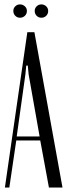

<svg xmlns="http://www.w3.org/2000/svg" viewBox="-20 -844 303 864"><path d="M40 -794.9Q40 -807.1 48.8 -815.7Q57.6 -824.2 69.8 -824.2Q82.5 -824.2 91.8 -815.7Q101.1 -807.1 101.1 -794.9Q101.1 -781.7 92 -772.9Q83 -764.2 69.8 -764.2Q57.6 -764.2 48.8 -772.9Q40 -781.7 40 -794.9ZM136.2 -794.9Q136.2 -807.1 145 -815.7Q153.8 -824.2 166 -824.2Q178.7 -824.2 187.7 -815.7Q196.8 -807.1 196.8 -794.9Q196.8 -781.7 188 -772.9Q179.2 -764.2 166 -764.2Q153.8 -764.2 145 -772.9Q136.2 -781.7 136.2 -794.9ZM2 0 103 -699.2H134.8L261.2 0H200.2L161.1 -211.9H53.2L22 0ZM98.1 -548.8 94.2 -508.8 55.2 -230H158.2L108.9 -508.8L105 -548.8Z"/></svg>

Font: Moniqa Narrow Heading
Style: Regular
Weight: 400
Width: 4
Designer: Rajesh Rajput
Foundry: Rajesh Rajput
Version: Version 1.000